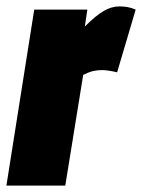

<svg xmlns="http://www.w3.org/2000/svg" viewBox="-36 -580 444 600"><path d="M237 -550 229 -497Q264 -532 288.5 -546Q313 -560 337 -560Q350 -560 362 -558Q374 -556 388 -550L330 -354Q318 -357 305 -359Q292 -361 283 -361Q269 -361 255.5 -358Q242 -355 224 -346L168 0H-16L71 -550Z"/></svg>

Font: Georama Semi Condensed Black
Style: Italic
Weight: 900
Width: 4
Italic angle: -9°
Designer: Jean-Baptiste Levee
Foundry: Production Type
Version: Version 1.000